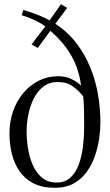

<svg xmlns="http://www.w3.org/2000/svg" viewBox="-20 -882 522 913"><path d="M241 11Q180.5 11 139.2 -10.2Q98 -31.5 72.8 -68Q47.5 -104.5 36.2 -151Q25 -197.5 25 -248Q25 -304.5 42.5 -353.8Q60 -403 91.2 -440.2Q122.5 -477.5 164.8 -498.5Q207 -519.5 256.5 -519.5Q294 -519.5 320.5 -505.8Q347 -492 365.5 -475.5Q360 -520 343.2 -565.8Q326.5 -611.5 292.8 -657.8Q259 -704 203 -749L234 -755.5L159.5 -654L130 -671L209.5 -774.5L204 -750Q188.5 -763 167 -774.8Q145.5 -786.5 123.2 -795.5Q101 -804.5 83 -809.5L91.5 -835Q123 -825 145 -817Q167 -809 187.8 -799.2Q208.5 -789.5 235.5 -774.5L200 -762.5L270 -862L299.5 -844.5L237.5 -761.5L234.5 -774.5Q298.5 -734.5 341.2 -679.2Q384 -624 409.8 -560.2Q435.5 -496.5 446.5 -430Q457.5 -363.5 457.5 -300.5Q457.5 -266.5 451.8 -225Q446 -183.5 432 -142Q418 -100.5 393.2 -65.8Q368.5 -31 331.2 -10Q294 11 241 11ZM249 -14Q289 -14 314.5 -37.2Q340 -60.5 354.2 -98.8Q368.5 -137 374.2 -183Q380 -229 380 -274Q380 -299 380 -324.5Q380 -350 379 -375.2Q378 -400.5 375.5 -424Q354 -451 326.2 -471.5Q298.5 -492 254.5 -492Q215 -492 187 -470.8Q159 -449.5 141.2 -414.5Q123.5 -379.5 115 -338Q106.5 -296.5 106.5 -256.5Q106.5 -219.5 113 -177.5Q119.5 -135.5 135.5 -98.2Q151.5 -61 179.2 -37.5Q207 -14 249 -14Z"/></svg>

Font: Merriweather 144pt Light
Style: Regular
Weight: 300
Version: Version 2.100